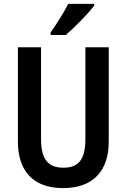

<svg xmlns="http://www.w3.org/2000/svg" viewBox="-20 -1023 651 987"><path d="M464 -994V-1003H331C308 -959 274 -904 240 -856V-843H318C364 -882 436 -956 464 -994ZM539 -295V-780H419V-309C419 -203 384 -161 306 -161C231 -161 191 -199 191 -308V-780H72V-295C72 -141 154 -56 304 -56C459 -56 539 -145 539 -295Z"/></svg>

Font: Noto Sans Malayalam UI Condensed SemiBold
Style: Regular
Weight: 600
Width: 3
Designer: Jelle Bosma - Monotype Design Team
Foundry: Monotype Imaging Inc.
Version: Version 2.104